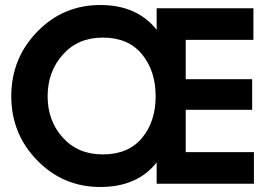

<svg xmlns="http://www.w3.org/2000/svg" viewBox="-20 -733 1072 766"><path d="M25 -349Q25 -500 128.5 -606.5Q232 -713 380 -713Q527 -713 605 -614V-700H991V-574H721V-417H986V-295H721V-126H993V0H605V-85Q528 13 380 13Q232 13 128.5 -93Q25 -199 25 -349ZM390 -117Q492 -117 546.5 -182.5Q601 -248 601 -349Q601 -450 546.5 -516.5Q492 -583 390 -583Q291 -583 230.5 -515Q170 -447 170 -349Q170 -251 230.5 -184Q291 -117 390 -117Z"/></svg>

Font: Cal Sans
Style: Regular
Weight: 400
Designer: Designer Mark Davis DBA MarkFonts
Foundry: Designer Mark Davis DBA MarkFonts
Version: Version 1.000